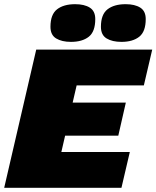

<svg xmlns="http://www.w3.org/2000/svg" viewBox="-28 -897 747 917"><path d="M-8 0 145 -660H699L659 -489H338L319 -407H573L537 -249H283L265 -171H592L552 0ZM552 -697Q508 -697 481 -713.5Q454 -730 454 -769Q454 -828 485.5 -852.5Q517 -877 572 -877Q616 -877 642 -860.5Q668 -844 668 -806Q668 -746 637 -721.5Q606 -697 552 -697ZM311 -697Q267 -697 240 -713.5Q213 -730 213 -769Q213 -828 244.5 -852.5Q276 -877 331 -877Q375 -877 401 -860.5Q427 -844 427 -806Q427 -746 396 -721.5Q365 -697 311 -697Z"/></svg>

Font: Work Sans Black
Style: Italic
Weight: 900
Italic angle: -13°
Designer: Wei Huang
Foundry: Wei Huang
Version: Version 2.009; ttfautohint (v1.8.3)